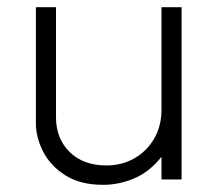

<svg xmlns="http://www.w3.org/2000/svg" viewBox="-20 -500 611 535"><path d="M267 15Q204 15 162.5 -11.2Q121 -37.5 100.5 -77Q80 -116.5 80 -157V-480H136V-174Q136 -114 174 -76.5Q212 -39 277 -39Q319 -39 353.8 -58.5Q388.5 -78 409.2 -113.2Q430 -148.5 430 -195V-480H486V0H430V-63Q396.5 -21 354.2 -3Q312 15 267 15Z"/></svg>

Font: Geologica Thin
Style: Regular
Weight: 100
Designer: Sindre Bremnes, Frode Helland
Foundry: Monokrom Skriftforlag AS
Version: Version 1.010; ttfautohint (v1.8.4.7-5d5b);gftools[0.9.28]